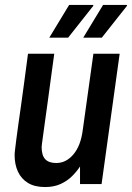

<svg xmlns="http://www.w3.org/2000/svg" viewBox="-20 -743 533 775"><path d="M162 12Q120 12 93 -4.5Q66 -21 52.5 -50Q39 -79 39 -117Q39 -125 41 -141Q43 -157 46 -181.5Q49 -206 54 -240.5Q59 -275 65 -318Q71 -361 78 -413Q85 -465 93 -526H199Q191 -469 184.5 -420Q178 -371 172.5 -331Q167 -291 162.5 -259Q158 -227 155 -204Q152 -181 150 -167.5Q148 -154 148 -150Q148 -116 162.5 -100.5Q177 -85 207 -85Q247 -85 276.5 -120Q306 -155 314 -218L357 -526H463L390 0H303V-71Q290 -51 271 -32Q252 -13 225 -0.5Q198 12 162 12ZM316 -591 396 -723H492L493 -720L391 -591ZM179 -591 259 -723H356L357 -720L255 -591Z"/></svg>

Font: Archivo Narrow SemiBold
Style: Italic
Weight: 600
Italic angle: -8°
Designer: Hector Gatti
Foundry: Omnibus-Type
Version: Version 3.002